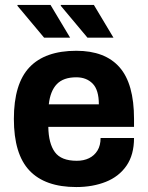

<svg xmlns="http://www.w3.org/2000/svg" viewBox="-20 -743 596 775"><path d="M288 12Q162 12 99 -54.5Q36 -121 36 -263Q36 -405 99 -471.5Q162 -538 288 -538Q404 -538 462.5 -471.5Q521 -405 521 -263V-231H175Q176 -164 201.5 -129Q227 -94 290 -94Q318 -94 339.5 -104.5Q361 -115 373.5 -135.5Q386 -156 386 -186H521Q521 -118 490.5 -74Q460 -30 407 -9Q354 12 288 12ZM177 -322H379Q379 -380 354 -405.5Q329 -431 288 -431Q236 -431 209.5 -403.5Q183 -376 177 -322ZM333 -591 225 -720 226 -723H359L438 -591ZM158 -591 50 -720 51 -723H184L263 -591Z"/></svg>

Font: Archivo VF Beta
Style: Regular
Weight: 400
Designer: Hector Gatti
Foundry: Omnibus-Type
Version: Version 1.002